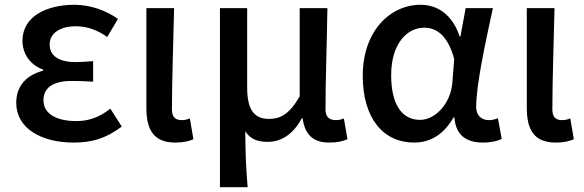

<svg xmlns="http://www.w3.org/2000/svg" viewBox="-20 -584 2447 804"><path d="M288 13C363 13 422 -3 490 -54L442 -129C393 -90 347 -77 300 -77C212 -77 162 -110 162 -164C162 -217 202 -245 281 -245C309 -245 338 -244 370 -242V-328C343 -326 320 -324 298 -324C222 -324 188 -353 188 -398C188 -447 235 -474 297 -474C345 -474 389 -458 429 -429L474 -505C422 -541 358 -564 292 -564C176 -564 74 -516 74 -413C74 -363 103 -313 160 -293V-288C97 -271 48 -230 48 -153C48 -48 151 13 288 13Z M714 13C750 13 771 7 790 -1L775 -88C763 -83 751 -81 741 -81C715 -81 700 -93 700 -126C700 -246 706 -407 709 -550H593V-133C593 -41 623 13 714 13Z M901 200H1017C1010 117 1008 66 1007 -34C1031 2 1063 10 1102 10C1158 10 1208 -22 1244 -89H1247C1257 -19 1292 13 1359 13C1395 13 1416 7 1435 -1L1420 -88C1408 -83 1396 -81 1387 -81C1360 -81 1343 -93 1343 -126C1343 -246 1349 -407 1351 -550H1235V-181C1191 -103 1151 -86 1106 -86C1042 -86 1015 -128 1015 -218V-550H901Z M1714 13C1783 13 1839 -22 1879 -92H1883C1888 -18 1933 13 2002 13C2038 13 2064 6 2081 -2L2065 -89C2053 -84 2040 -81 2028 -81C1997 -81 1974 -99 1974 -136C1974 -231 2014 -411 2044 -550H1930L1908 -431H1905C1873 -527 1808 -564 1741 -564C1614 -564 1499 -454 1499 -267C1499 -87 1586 13 1714 13ZM1739 -82C1663 -82 1618 -147 1618 -269C1618 -403 1686 -468 1756 -468C1805 -468 1854 -440 1882 -337L1874 -236C1867 -152 1804 -82 1739 -82Z M2307 13C2343 13 2364 7 2383 -1L2368 -88C2356 -83 2344 -81 2334 -81C2308 -81 2293 -93 2293 -126C2293 -246 2299 -407 2302 -550H2186V-133C2186 -41 2216 13 2307 13Z"/></svg>

Font: Source Han Sans KR Medium
Style: Regular
Weight: 500
Designer: Ryoko NISHIZUKA (kana & ideographs); Paul D. Hunt (Latin, Greek & Cyrillic); Wenlong ZHANG (bopomofo); Sandoll Communica
Foundry: Adobe Systems Incorporated
Version: Version 1.001;PS 1.001;hotconv 1.0.78;makeotf.lib2.5.61930